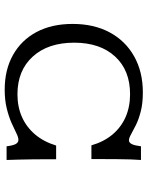

<svg xmlns="http://www.w3.org/2000/svg" viewBox="76 -698 634 825"><g transform="rotate(90 392.5 -285.0)"><path d="M364.5 11.3Q279 11.3 215.3 -24.6Q151.6 -60.5 116.9 -125.8Q82.3 -191.1 82.3 -280.6Q82.3 -371.8 118.5 -439.5Q154.8 -507.3 221.4 -544.8Q287.9 -582.3 376.6 -582.3Q423.4 -582.3 458.1 -573.4Q492.7 -564.5 516.9 -552.4Q541.1 -540.3 556.9 -531.5Q572.6 -522.6 582.3 -522.6Q592.7 -522.6 598.8 -535.1Q604.8 -547.6 608.1 -574.2H666.9Q665.3 -554.8 664.5 -530.2Q663.7 -505.6 663.3 -466.1Q662.9 -426.6 662.9 -361.3H604Q588.7 -414.5 557.7 -451.6Q526.6 -488.7 482.7 -508.1Q438.7 -527.4 383.9 -527.4Q281.5 -527.4 222.2 -462.9Q162.9 -398.4 162.9 -287.1Q162.9 -175 222.6 -109.3Q282.3 -43.5 384.7 -43.5Q438.7 -43.5 482.3 -62.9Q525.8 -82.3 557.3 -119.4Q588.7 -156.5 604.8 -209.7H663.7Q663.7 -154 664.1 -115.3Q664.5 -76.6 665.3 -48.4Q666.1 -20.2 666.9 3.2H608.1Q604.8 -24.2 598.4 -35.9Q591.9 -47.6 580.6 -47.6Q569.4 -47.6 551.6 -38.7Q533.9 -29.8 507.7 -18.1Q481.5 -6.5 446 2.4Q410.5 11.3 364.5 11.3Z"/></g></svg>

Font: Playfair 5pt SemiExpanded Light
Style: Regular
Weight: 300
Width: 6
Designer: Claus Eggers Sørensen
Foundry: Claus Eggers Sørensen
Version: Version 2.203